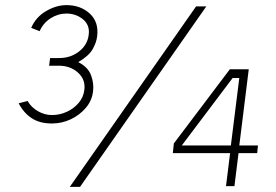

<svg xmlns="http://www.w3.org/2000/svg" viewBox="-20 -725 1081 751"><path d="M183 -242Q135 -242 103.5 -263Q72 -284 53 -321L88 -330Q102 -305 128.5 -290Q155 -275 183 -275Q214 -275 242 -288Q270 -301 288.5 -323.5Q307 -346 310 -374Q315 -414 285 -441Q255 -468 210 -468H172L176 -498H212Q256 -498 289 -523.5Q322 -549 327 -589Q332 -627 304.5 -649.5Q277 -672 240 -672Q207 -672 178 -653.5Q149 -635 135 -603L102 -616Q120 -658 160 -681.5Q200 -705 240 -705Q295 -705 331 -672Q367 -639 360 -583Q357 -558 342 -532Q327 -506 286 -482Q324 -463 336 -431Q348 -399 344 -368Q340 -332 316 -303.5Q292 -275 257 -258.5Q222 -242 183 -242ZM787 -700 293 6H253L747 -700ZM986 -126H913L897 3H864L880 -126H656L660 -164L879 -454H953L916 -156H989ZM883 -156 916 -420H890L691 -156Z"/></svg>

Font: Kulim Park ExtraLight
Style: Italic
Weight: 275
Italic angle: -8°
Designer: Noponies / Dale Sattler
Foundry: Noponies
Version: Version 1.000; ttfautohint (v1.8.3)